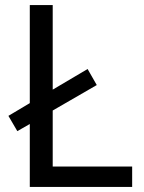

<svg xmlns="http://www.w3.org/2000/svg" viewBox="-20 -734 564 754"><path d="M97 0V-247L48 -219L13 -279L97 -329V-714H187V-382L324 -463L360 -400L187 -300V-80H499V0Z"/></svg>

Font: Noto IKEA Arabic
Style: Regular
Weight: 400
Designer: Monotype Design Team
Foundry: Monotype Imaging Inc.
Version: Version 1.200